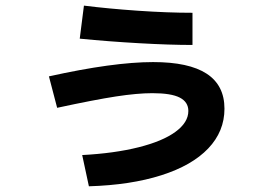

<svg xmlns="http://www.w3.org/2000/svg" viewBox="-20 -617 978 673"><path d="M640.2 -228Q640.2 -259.4 610.1 -274.9Q580 -290.4 514.1 -290.4Q461.3 -290.4 386.4 -278.9Q311.5 -267.4 180.3 -239.1L151.5 -349.3Q377.4 -399.4 516.6 -399.4Q642.1 -399.4 704.4 -358.7Q766.8 -317.9 766.8 -235.9Q766.8 -156.5 709.9 -96.7Q653 -36.9 545.5 -2.7Q438 31.6 291.6 36L268.1 -73.5Q380.8 -79.5 465.3 -100.7Q549.8 -121.8 595 -154.9Q640.2 -188 640.2 -228ZM259.5 -481.5 274.2 -597.3Q358.5 -586.7 463.2 -579.4Q567.9 -572.2 654.7 -572.2V-459.4Q574.7 -459.4 468 -465.5Q361.2 -471.5 259.5 -481.5Z"/></svg>

Font: WEMIX Pretendard Variable
Style: Regular
Weight: 400
Designer: Base glyphs from Inter by Rasmus Andersson; Hangeul glyphs from Noto Sans CJK(Source Han Sans) by Jang Soo-young and Kan
Foundry: Kil Hyung-jin
Version: Version 1.000;Glyphs 3.2 (3208)